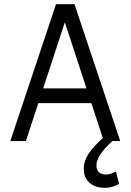

<svg xmlns="http://www.w3.org/2000/svg" viewBox="-20 -670 620 912"><path d="M29 0 246 -650H334L551 0H473L414 -180H162L103 0ZM185 -250H391L288 -564ZM477 222Q432 222 405 198Q378 174 378 132Q378 95 401 60Q424 25 471 -16L514 0Q473 37 455.5 65Q438 93 438 116Q438 137 450 148Q462 159 482 159Q496 159 508.5 154.5Q521 150 530 144L546 203Q534 210 517 216Q500 222 477 222Z"/></svg>

Font: Sometype Mono
Style: Regular
Weight: 400
Monospace: yes
Designer: Ryoichi Tsunekawa
Foundry: Dharma Type
Version: Version 1.000; ttfautohint (v1.8.3)